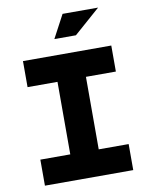

<svg xmlns="http://www.w3.org/2000/svg" viewBox="-95 -949 790 1017"><g transform="rotate(-10 300.0 -440.0)"><path d="M538 -670H63V-530H224V-140H63V0H538V-140H377V-530H538ZM247 -756H363L504 -880H313Z"/></g></svg>

Font: LT Wave Mono Black
Style: Regular
Weight: 900
Designer: Daniel Lyons
Version: Version 2.5 (Glyphs App)